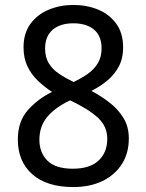

<svg xmlns="http://www.w3.org/2000/svg" viewBox="-20 -745 591 775"><path d="M276 10Q169 10 110.5 -41.5Q52 -93 52 -182Q52 -255 92.5 -300.5Q133 -346 190 -374Q158 -395 132 -420Q106 -445 90.5 -478Q75 -511 75 -554Q75 -611 103 -649Q131 -687 177 -706Q223 -725 276 -725Q331 -725 376.5 -706Q422 -687 449.5 -649Q477 -611 477 -553Q477 -510 460 -477.5Q443 -445 414.5 -421Q386 -397 349 -378Q387 -358 421.5 -331.5Q456 -305 478 -269.5Q500 -234 500 -186Q500 -126 471.5 -82Q443 -38 393 -14Q343 10 276 10ZM274 -64Q343 -64 378 -97Q413 -130 413 -185Q413 -235 375 -270Q337 -305 263 -340Q202 -311 170.5 -273Q139 -235 139 -181Q139 -129 171.5 -96.5Q204 -64 274 -64ZM277 -414Q309 -429 334.5 -447Q360 -465 375 -490Q390 -515 390 -550Q390 -600 359.5 -625.5Q329 -651 275 -651Q241 -651 215.5 -639.5Q190 -628 176 -605.5Q162 -583 162 -550Q162 -514 177 -489.5Q192 -465 218 -447.5Q244 -430 277 -414Z"/></svg>

Font: lkannada25
Style: Book
Weight: 400
Designer: Jelle Bosma - Monotype Design Team
Foundry: Monotype Imaging Inc.
Version: Version 2.003